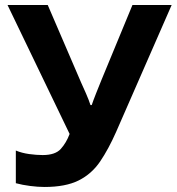

<svg xmlns="http://www.w3.org/2000/svg" viewBox="-20 -734 703 764"><path d="M663 -714 442 -209Q412 -141 378.5 -91.5Q345 -42 293 -16Q241 10 157 10Q131 10 100 6Q69 2 43 -5V-135Q67 -125 96 -121Q125 -117 150 -117Q200 -117 222 -141.5Q244 -166 257 -201L10 -714H170L303 -405Q310 -390 322 -362.5Q334 -335 340 -316H345Q351 -334 362.5 -363Q374 -392 383 -414L507 -714Z"/></svg>

Font: Noto Sans IKEA
Style: Bold
Weight: 600
Designer: Monotype Design Team
Foundry: Monotype Imaging Inc.
Version: Version 2.001